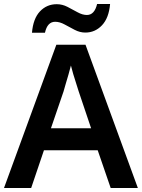

<svg xmlns="http://www.w3.org/2000/svg" viewBox="-20 -941 711 961"><path d="M534 0 469 -189H200L136 0H0L262 -717H408L670 0ZM374 -483Q370 -497 362 -521Q354 -545 346.5 -570.5Q339 -596 335 -613Q330 -593 322.5 -567Q315 -541 308 -518Q301 -495 298 -483L235 -299H436ZM140 -777Q146 -848 180 -884Q214 -920 264 -920Q292 -920 318 -906.5Q344 -893 368.5 -879.5Q393 -866 415 -866Q453 -866 466 -921H531Q525 -851 490.5 -814.5Q456 -778 407 -778Q380 -778 354 -791.5Q328 -805 303.5 -818.5Q279 -832 256 -832Q217 -832 205 -777Z"/></svg>

Font: Noto Sans Gurmukhi UI SemiBold
Style: Regular
Weight: 600
Designer: Jelle Bosma - Monotype Design Team
Foundry: Monotype Imaging Inc.
Version: Version 2.004; ttfautohint (v1.8.4.7-5d5b)